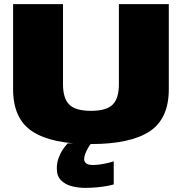

<svg xmlns="http://www.w3.org/2000/svg" viewBox="-20 -695 890 931"><path d="M421 3.5Q612 3.5 705.2 -57.8Q798.5 -119 798.5 -262.5V-675H556.5V-286Q556.5 -217.5 526 -187.5Q495.5 -157.5 421 -157.5Q346.5 -157.5 316 -187.8Q285.5 -218 285.5 -286V-675H43.5V-262.5Q43.5 -119 136.8 -57.8Q230 3.5 421 3.5ZM393.5 216Q425 216 454 213Q483 210 504 205.8Q525 201.5 531.5 199V87Q524 90 507 94.2Q490 98.5 469.2 101.8Q448.5 105 430 105Q407.5 105 397.8 97Q388 89 388 77Q388 66 393.2 51.5Q398.5 37 406.8 22.5Q415 8 422 0H308.5Q298 10.5 285.5 28.8Q273 47 264.2 70.8Q255.5 94.5 255.5 122Q255.5 159 275.8 179.2Q296 199.5 327.5 207.8Q359 216 393.5 216Z"/></svg>

Font: Anybody SemiExpanded Black
Style: Regular
Weight: 900
Width: 6
Version: Version 1.113;gftools[0.9.25]